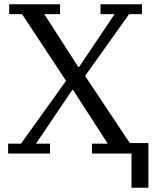

<svg xmlns="http://www.w3.org/2000/svg" viewBox="-20 -718 718 898"><path d="M595 0H410V-46H484L322 -297H318L148 -46H214V0H18V-46H78L289 -340L83 -652H23V-698H261V-652H187L346 -405H350L516 -652H450V-698H644V-652H584L378 -363L587 -49H674V160H595Z"/></svg>

Font: IBM Plex Serif
Style: Regular
Weight: 400
Designer: Mike Abbink, Paul van der Laan, Pieter van Rosmalen
Foundry: Bold Monday
Version: Version 3.001